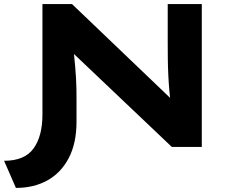

<svg xmlns="http://www.w3.org/2000/svg" viewBox="-29 -720 1184 941"><path d="M49 201 -9 68Q92 68 135.5 7.5Q179 -53 179 -158V-700H324L850 -197L813 -177Q806 -222 802 -265Q798 -308 796 -349Q794 -390 793.5 -430Q793 -470 793 -509V-700H960V0H813L278 -508L326 -527Q330 -488 333.5 -455.5Q337 -423 339.5 -393.5Q342 -364 343.5 -337.5Q345 -311 345.5 -286Q346 -261 346 -234V-124Q346 -18 308 54.5Q270 127 203.5 164Q137 201 49 201Z"/></svg>

Font: Lexend Zetta SemiBold
Style: Regular
Weight: 600
Designer: Bonnie Shaver-Troup, Thomas Jockin
Foundry: Lexend
Version: Version 1.007